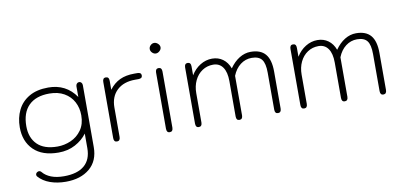

<svg xmlns="http://www.w3.org/2000/svg" viewBox="-83 -977 3169 1504"><g transform="rotate(-10 1501.5 -224.5)"><path d="M118 171Q113 166 113 157Q113 146 124 138Q132 133 139 133Q150 133 159 144Q183 173 225 189.5Q267 206 327 206Q433 206 488.5 159Q544 112 544 21V-95Q509 -47 450.5 -15.5Q392 16 317 16Q188 16 119.5 -51.5Q51 -119 51 -231Q51 -307 81 -368Q111 -429 172 -464.5Q233 -500 324 -500Q466 -500 544 -386V-471Q544 -483 551.5 -491.5Q559 -500 570 -500Q581 -500 588 -491.5Q595 -483 595 -471V21Q595 131 523.5 191Q452 251 334 251Q266 251 209.5 231Q153 211 118 171ZM542 -241Q542 -300 516.5 -348Q491 -396 442 -424Q393 -452 324 -452Q217 -452 160 -395Q103 -338 103 -231Q103 -139 157 -85.5Q211 -32 317 -32Q372 -32 423.5 -54.5Q475 -77 508.5 -124Q542 -171 542 -241Z M757 -22V-468Q757 -500 782 -500Q808 -500 808 -468V-397Q844 -445 892 -467.5Q940 -490 1006 -490H1032Q1063 -490 1063 -466Q1063 -442 1032 -442H1006Q914 -442 861 -392Q808 -342 808 -255V-22Q808 10 782 10Q757 10 757 -22Z M1160 -658Q1160 -675 1173 -687.5Q1186 -700 1202 -700Q1218 -700 1232 -687Q1246 -674 1246 -658Q1246 -642 1232 -629Q1218 -616 1202 -616Q1186 -616 1173 -629Q1160 -642 1160 -658ZM1177 -22V-468Q1177 -500 1202 -500Q1228 -500 1228 -468V-22Q1228 10 1202 10Q1177 10 1177 -22Z M1408 -22V-468Q1408 -500 1433 -500Q1459 -500 1459 -468V-397Q1488 -445 1532.5 -472.5Q1577 -500 1627 -500Q1676 -500 1712.5 -473.5Q1749 -447 1767 -398Q1801 -447 1844 -473.5Q1887 -500 1934 -500Q2013 -500 2051 -455Q2089 -410 2089 -316V-22Q2089 10 2063 10Q2038 10 2038 -22V-316Q2038 -390 2014 -421Q1990 -452 1934 -452Q1884 -452 1844 -421.5Q1804 -391 1782 -336V-22Q1782 10 1756 10Q1731 10 1731 -22V-303Q1731 -375 1704 -413.5Q1677 -452 1627 -452Q1579 -452 1540.5 -426.5Q1502 -401 1480.5 -356Q1459 -311 1459 -255V-22Q1459 10 1433 10Q1408 10 1408 -22Z M2246 -22V-468Q2246 -500 2271 -500Q2297 -500 2297 -468V-397Q2326 -445 2370.5 -472.5Q2415 -500 2465 -500Q2514 -500 2550.5 -473.5Q2587 -447 2605 -398Q2639 -447 2682 -473.5Q2725 -500 2772 -500Q2851 -500 2889 -455Q2927 -410 2927 -316V-22Q2927 10 2901 10Q2876 10 2876 -22V-316Q2876 -390 2852 -421Q2828 -452 2772 -452Q2722 -452 2682 -421.5Q2642 -391 2620 -336V-22Q2620 10 2594 10Q2569 10 2569 -22V-303Q2569 -375 2542 -413.5Q2515 -452 2465 -452Q2417 -452 2378.5 -426.5Q2340 -401 2318.5 -356Q2297 -311 2297 -255V-22Q2297 10 2271 10Q2246 10 2246 -22Z"/></g></svg>

Font: Kodchasan ExtraLight
Style: Regular
Weight: 275
Version: Version 1.000; ttfautohint (v1.6)